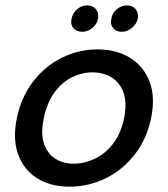

<svg xmlns="http://www.w3.org/2000/svg" viewBox="-20 -692 629 719"><path d="M240 7Q169 7 119 -24.5Q69 -56 48 -113.5Q27 -171 43 -249Q59 -328 103.5 -386Q148 -444 211 -475.5Q274 -507 345 -507Q416 -507 467 -475.5Q518 -444 540 -386.5Q562 -329 546 -251Q530 -172 485 -114Q440 -56 376 -24.5Q312 7 240 7ZM256 -79Q296 -79 335 -97.5Q374 -116 403.5 -154Q433 -192 445 -251Q456 -309 442 -346.5Q428 -384 397 -402.5Q366 -421 326 -421Q287 -421 249.5 -402.5Q212 -384 184 -346Q156 -308 144 -249Q132 -191 145 -153.5Q158 -116 187.5 -97.5Q217 -79 256 -79ZM288 -573Q266 -573 254.5 -587Q243 -601 248 -622Q252 -643 269 -657.5Q286 -672 307 -672Q327 -672 339 -657.5Q351 -643 347 -622Q343 -601 325.5 -587Q308 -573 288 -573ZM436 -573Q415 -573 403.5 -587Q392 -601 397 -622Q400 -643 417.5 -657.5Q435 -672 456 -672Q476 -672 488 -657.5Q500 -643 496 -622Q491 -601 473.5 -587Q456 -573 436 -573Z"/></svg>

Font: Albert Sans Medium
Style: Italic
Weight: 500
Italic angle: -11.25°
Designer: Andreas Rasmussen
Foundry: a.Foundry
Version: Version 1.025